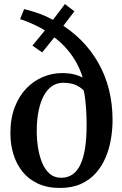

<svg xmlns="http://www.w3.org/2000/svg" viewBox="-20 -920 606 951"><path d="M277 11Q214 11 167.5 -10.8Q121 -32.5 91 -70.2Q61 -108 46.2 -156.8Q31.5 -205.5 31.5 -259.5Q31.5 -333.5 53 -389.2Q74.5 -445 111.2 -482.8Q148 -520.5 193.5 -539.2Q239 -558 287 -558Q323 -558 347.8 -551.5Q372.5 -545 389.5 -536Q377 -578 353.8 -618Q330.5 -658 296 -693.8Q261.5 -729.5 214.5 -758L281.5 -775L189 -660.5L140.5 -694L235 -809L226.5 -752Q207.5 -768 179.5 -782.8Q151.5 -797.5 124.5 -808.8Q97.5 -820 79.5 -825L99.5 -875Q127.5 -868 154.2 -859.5Q181 -851 210 -838Q239 -825 274 -803L217.5 -788.5L301.5 -900L348.5 -864L268.5 -759L265 -810Q330 -772.5 380.5 -722Q431 -671.5 466.2 -610Q501.5 -548.5 519.5 -477Q537.5 -405.5 537.5 -325.5Q537.5 -279 529.5 -231.2Q521.5 -183.5 503.2 -140.2Q485 -97 454.8 -62.8Q424.5 -28.5 380.5 -8.8Q336.5 11 277 11ZM282.5 -39.5Q316 -39.5 340 -56.5Q364 -73.5 379.2 -106.8Q394.5 -140 401.8 -189Q409 -238 409 -302.5Q409 -337.5 407 -370.5Q405 -403.5 401.8 -429.8Q398.5 -456 395 -471Q384.5 -484 359.2 -497Q334 -510 291.5 -510Q263 -510 239 -494.2Q215 -478.5 198 -448Q181 -417.5 171.5 -372.8Q162 -328 162 -270Q162 -230 168.2 -189.5Q174.5 -149 188.2 -115Q202 -81 225.2 -60.2Q248.5 -39.5 282.5 -39.5Z"/></svg>

Font: Merriweather 48pt SemiBold
Style: Regular
Weight: 600
Version: Version 2.100